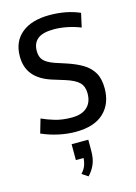

<svg xmlns="http://www.w3.org/2000/svg" viewBox="-132 -706 730 1030"><g transform="rotate(-15 233.5 -191.0)"><path d="M224.1 5.4Q177.7 5.4 130.1 -4.9Q82.5 -15.1 36.6 -35.2L59.1 -112.8Q90.8 -98.1 130.9 -86.2Q170.9 -74.2 223.6 -74.2Q278.8 -74.2 308.3 -101.1Q337.9 -127.9 337.9 -177.7Q337.9 -216.3 316.2 -238.5Q294.4 -260.7 239.7 -277.8L174.8 -297.9Q106.9 -318.8 72.5 -359.4Q38.1 -399.9 38.1 -462.9Q38.1 -545.4 93.8 -590.8Q149.4 -636.2 249 -636.2Q294.4 -636.2 336.2 -628.4Q377.9 -620.6 416 -604L398.9 -526.9Q362.3 -541.5 324 -549.1Q285.6 -556.6 251.5 -556.6Q190.4 -556.6 161.9 -534.2Q133.3 -511.7 133.3 -466.8Q133.3 -434.1 150.4 -415.3Q167.5 -396.5 209 -381.8L274.4 -360.4Q322.8 -344.2 358.4 -322.8Q394 -301.3 413.8 -267.6Q433.6 -233.9 433.6 -180.7Q433.6 -94.2 380.1 -44.4Q326.7 5.4 224.1 5.4ZM228 253.9 194.3 231.4Q215.3 209 221.7 185.1Q226.6 168 227.5 151.9H184.6V63.5H277.3V124Q277.3 169.4 264.2 199.7Q251 230 228 253.9Z"/></g></svg>

Font: Anaheim SemiBold
Style: Regular
Weight: 600
Version: Version 2.001